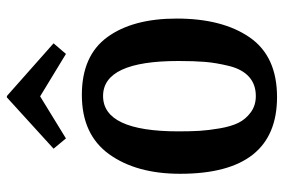

<svg xmlns="http://www.w3.org/2000/svg" viewBox="-150 -632 804 543"><g transform="rotate(-90 251.5 -360.0)"><path d="M103 -610 248 -742H252L401 -610L371 -575L251 -648L132 -575ZM255 -530Q366 -530 418.5 -458Q471 -386 471 -262Q471 -132 417.5 -55Q364 22 249 22Q32 22 32 -252Q32 -376 87.5 -453Q143 -530 255 -530ZM252 -38Q285 -38 306.5 -57.5Q328 -77 337 -114Q346 -151 348.5 -182Q351 -213 351 -257Q351 -470 252 -470Q152 -470 152 -257Q152 -222 153.5 -197Q155 -172 160.5 -140Q166 -108 176 -87.5Q186 -67 205.5 -52.5Q225 -38 252 -38Z"/></g></svg>

Font: Sansita
Style: Regular
Weight: 400
Designer: Pablo Cosgaya
Foundry: Omnibus-Type
Version: Version 1.006;hotconv 1.0.109;makeotfexe 2.5.65596